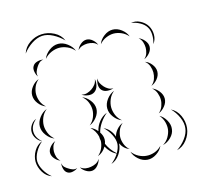

<svg xmlns="http://www.w3.org/2000/svg" viewBox="-196 -960 1161 1133"><g transform="rotate(-15 384.0 -393.5)"><path d="M35 -746Q47 -784 81 -807Q115 -830 154 -832Q193 -834 230 -815Q267 -796 282 -760Q255 -788 220.5 -806Q186 -824 155 -822Q124 -820 91.5 -799Q59 -778 35 -746ZM682 -760Q710 -766 737.5 -752Q765 -738 780 -714Q795 -689 795 -658.5Q795 -628 777 -605Q786 -632 785 -660.5Q784 -689 772 -708Q760 -728 735 -742Q710 -756 682 -760ZM142 -685Q152 -712 178.5 -732Q205 -752 234 -752Q263 -752 289.5 -732Q316 -712 326 -685Q307 -707 282 -717.5Q257 -728 234 -728Q211 -728 186 -717.5Q161 -707 142 -685ZM478 -685Q487 -711 512.5 -730.5Q538 -750 566 -750Q594 -750 619.5 -730.5Q645 -711 654 -685Q636 -706 612 -716Q588 -726 566 -726Q544 -726 520 -716Q496 -706 478 -685ZM342 -685Q348 -703 365.5 -718Q383 -733 402 -733Q421 -733 438.5 -718Q456 -703 462 -685Q450 -699 433.5 -704Q417 -709 402 -709Q387 -709 370.5 -704Q354 -699 342 -685ZM70 -597Q60 -610 56.5 -630.5Q53 -651 62 -664Q70 -678 90 -683.5Q110 -689 126 -685Q110 -683 99.5 -673Q89 -663 82 -651Q75 -640 70 -626.5Q65 -613 70 -597ZM702 -661Q721 -654 736.5 -635.5Q752 -617 752 -597Q752 -577 736.5 -558.5Q721 -540 702 -533Q717 -546 722.5 -563.5Q728 -581 728 -597Q728 -613 722.5 -630.5Q717 -648 702 -661ZM70 -414Q45 -423 26.5 -447Q8 -471 8 -498Q8 -524 26.5 -548Q45 -572 70 -581Q50 -564 41 -541.5Q32 -519 32 -498Q32 -476 41 -453.5Q50 -431 70 -414ZM702 -517Q724 -510 741 -488.5Q758 -467 758 -444Q758 -420 741 -399Q724 -378 702 -370Q720 -385 727 -405Q734 -425 734 -444Q734 -462 727 -482.5Q720 -503 702 -517ZM482 -415Q466 -408 444.5 -409.5Q423 -411 411 -424Q399 -437 398.5 -458Q398 -479 406 -495Q404 -478 411.5 -464.5Q419 -451 429 -440Q438 -430 451.5 -422Q465 -414 482 -415ZM390 -495Q395 -477 389 -454.5Q383 -432 367 -421Q351 -410 328 -413Q305 -416 290 -427Q308 -422 324.5 -427Q341 -432 354 -441Q366 -449 377 -462.5Q388 -476 390 -495ZM290 -411Q315 -402 334.5 -377Q354 -352 354 -325Q354 -298 334.5 -273Q315 -248 290 -239Q311 -256 320.5 -279.5Q330 -303 330 -325Q330 -347 320.5 -370.5Q311 -394 290 -411ZM482 -219Q455 -229 435.5 -255Q416 -281 416 -309Q416 -337 435.5 -363Q455 -389 482 -399Q460 -381 450 -356.5Q440 -332 440 -309Q440 -286 450 -261.5Q460 -237 482 -219ZM70 -218Q43 -228 23.5 -254Q4 -280 4 -308Q4 -336 23.5 -362Q43 -388 70 -398Q48 -380 38 -355.5Q28 -331 28 -308Q28 -286 38 -261.5Q48 -237 70 -218ZM-5 -222Q-25 -230 -38 -249.5Q-51 -269 -51 -290Q-51 -312 -38 -331.5Q-25 -351 -5 -358Q-41 -328 -41 -290Q-41 -252 -5 -222ZM702 -354Q724 -346 741.5 -324Q759 -302 759 -278Q759 -254 741.5 -232.5Q724 -211 702 -202Q720 -218 727.5 -238.5Q735 -259 735 -278Q735 -297 727.5 -318Q720 -339 702 -354ZM290 -223Q313 -215 331 -193Q338 -224 358 -249Q378 -274 407 -285Q382 -264 363.5 -236.5Q345 -209 339 -182Q354 -160 354 -137Q354 -124 349 -111Q366 -71 402 -39Q418 -66 420 -91Q421 -118 405.5 -148.5Q390 -179 365 -202Q386 -193 401 -175Q416 -157 423 -135Q428 -157 444.5 -176Q461 -195 482 -203Q463 -187 454.5 -165Q446 -143 446 -123Q446 -103 454.5 -81Q463 -59 482 -43Q447 -56 430 -92V-91Q428 -57 407.5 -27Q387 3 355 14Q383 -8 401 -37Q382 -46 367 -61.5Q352 -77 342 -96Q323 -63 290 -51Q310 -68 319.5 -90Q329 -112 330 -134Q327 -147 327 -160V-161Q323 -178 314 -194Q305 -210 290 -223ZM-3 -7Q-35 -18 -54 -49Q-73 -80 -74 -114Q-74 -148 -55.5 -179Q-37 -210 -5 -222Q-31 -200 -47.5 -170.5Q-64 -141 -64 -114Q-63 -87 -46 -57.5Q-29 -28 -3 -7ZM777 -206Q811 -189 828 -152Q845 -115 841 -76Q837 -38 812 -5.5Q787 27 750 36Q782 15 805 -16Q828 -47 831 -77Q835 -108 819.5 -143.5Q804 -179 777 -206ZM70 -83Q52 -89 37 -106.5Q22 -124 22 -143Q22 -161 37 -178.5Q52 -196 70 -202Q56 -190 51 -174Q46 -158 46 -143Q46 -128 51 -111.5Q56 -95 70 -83ZM702 -187Q726 -174 741.5 -146.5Q757 -119 753 -92Q750 -65 727.5 -43Q705 -21 678 -15Q701 -29 714 -51.5Q727 -74 730 -95Q733 -117 726.5 -141.5Q720 -166 702 -187ZM154 -15Q142 -5 122.5 -1Q103 3 90 -6Q77 -14 72 -33Q67 -52 70 -67Q72 -51 82 -41.5Q92 -32 103 -26Q113 -19 126 -14.5Q139 -10 154 -15ZM290 -35Q286 -16 271.5 2Q257 20 238 23Q219 26 199 14Q179 2 170 -15Q185 -3 202 -0.5Q219 2 234 -1Q249 -3 264.5 -10.5Q280 -18 290 -35ZM662 -15Q651 11 623.5 29Q596 47 568 45Q539 43 514.5 21.5Q490 0 482 -27Q499 -4 523 8Q547 20 569 21Q592 23 617 14.5Q642 6 662 -15Z"/></g></svg>

Font: Rubik Puddles
Style: Regular
Weight: 400
Designer: Hubert and Fischer, NaN
Foundry: Hubert and Fischer, NaN
Version: Version 2.200